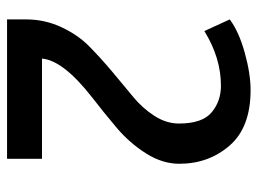

<svg xmlns="http://www.w3.org/2000/svg" viewBox="-113 -617 730 544"><g transform="rotate(90 252.0 -345.0)"><path d="M35 0V-54Q35 -107 57 -154Q79 -201 111.5 -233Q144 -265 182.5 -297.5Q221 -330 253.5 -356.5Q286 -383 308 -417Q330 -451 330 -487Q330 -553 298.5 -579.5Q267 -606 223 -606Q144 -606 68 -559L35 -631Q70 -657 129.5 -673.5Q189 -690 235 -690Q341 -690 392.5 -630.5Q444 -571 444 -488Q444 -440 414.5 -393.5Q385 -347 342.5 -311Q300 -275 256 -241Q151 -159 146 -99H430V0Z"/></g></svg>

Font: Convergence
Style: Regular
Weight: 400
Designer: Nicolas Silva and John Vargas
Foundry: Nicolas Silva and Jonh Vargas
Version: Version 1.002